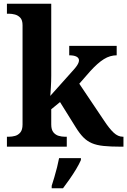

<svg xmlns="http://www.w3.org/2000/svg" viewBox="-20 -780 677 1021"><path d="M16.8 0V-53H28.9Q43.8 -53 60.2 -57.4Q76.7 -61.9 88.3 -75.9Q99.9 -90 99.9 -118.1V-645.9Q99.9 -673 87.8 -685.8Q75.7 -698.6 59.2 -702.8Q42.8 -707 28.9 -707H16.8V-760H252.5V-376.9Q252.5 -363.9 252 -347.3Q251.5 -330.6 250.5 -314.5Q249.5 -298.5 248.7 -286.3Q247.9 -274.1 247.3 -270L373.5 -411.1Q384.4 -423.5 390.1 -432.5Q395.8 -441.4 397.9 -448Q400 -454.6 400 -458.9Q400 -471.9 386.6 -478.9Q373.1 -485.9 348.1 -485.9V-536H600.5V-485.9Q583.5 -485.9 566.5 -481Q549.5 -476.2 532.5 -465.6Q515.5 -455.1 497.5 -439Q479.5 -423 459.5 -401L401.6 -334.8L534.6 -136.8Q561.8 -95.6 584.7 -74.3Q607.6 -53 632.9 -53H636.5V0H622.5Q567.9 0 530.7 -3.9Q493.6 -7.7 468.3 -18.7Q443 -29.6 423.2 -49.7Q403.4 -69.8 383 -102.8L299.2 -237.2L252.5 -199V-118.3Q252.5 -89.9 264.3 -75.9Q276 -62 292.5 -57.5Q309 -53 322.9 -53H335.1V0ZM254.9 208Q261.5 187.7 269.1 161.9Q276.7 136 283.5 109.3Q290.2 82.7 294.2 61H410.3V71Q401.3 92 385.3 118.7Q369.3 145.4 350.4 172.4Q331.5 199.4 315.2 221H254.9Z"/></svg>

Font: Noto Serif Lao
Style: Regular
Weight: 400
Designer: Monotype Design Team
Foundry: Monotype Imaging Inc.
Version: Version 2.003